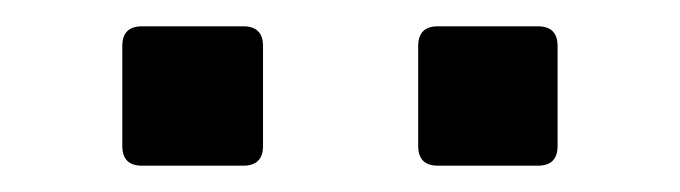

<svg xmlns="http://www.w3.org/2000/svg" viewBox="-20 -785 517 146"><path d="M88 -659H165C175 -659 180 -664 180 -674V-750C180 -760 175 -765 165 -765H88C78 -765 73 -760 73 -750V-674C73 -664 78 -659 88 -659ZM313 -659H389C399 -659 404 -664 404 -674V-750C404 -760 399 -765 389 -765H313C303 -765 298 -760 298 -750V-674C298 -664 303 -659 313 -659Z"/></svg>

Font: OpenDyslexic3
Style: Regular
Weight: 400
Designer: Abelardo Gonzalez
Version: Version 3.001;PS 003.001;hotconv 1.0.88;makeotf.lib2.5.64775